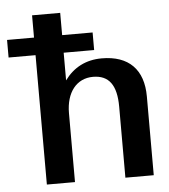

<svg xmlns="http://www.w3.org/2000/svg" viewBox="-83 -769 718 816"><g transform="rotate(-5 276.0 -361.0)"><path d="M-31 -552H84V0H204V-294C204 -383 249 -439 319 -439C387 -439 419 -395 419 -303V0H540V-336C540 -451 478 -514 363 -514C295 -514 242 -486 204 -434V-552H334V-627H204V-722H84V-627H-31Z"/></g></svg>

Font: Perun SemiBold
Style: Regular
Weight: 600
Foundry: Copyright (c) Stefan Peev, Context Ltd, 2016
Version: Version 1.089